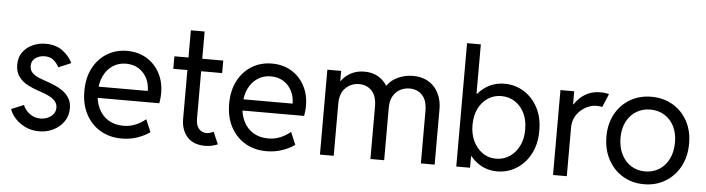

<svg xmlns="http://www.w3.org/2000/svg" viewBox="-47 -955 4288 1166"><g transform="rotate(5 2097.0 -372.0)"><path d="M216.8 7.8Q170.9 7.8 133.5 -9.5Q96.2 -26.9 70.8 -54.4Q45.4 -82 35.2 -112.3L111.3 -143.6Q121.6 -114.3 150.6 -92.3Q179.7 -70.3 216.8 -70.3Q240.2 -70.3 261.2 -79.3Q282.2 -88.4 295.4 -104.7Q308.6 -121.1 308.6 -143.6Q308.6 -165.5 296.4 -180.9Q284.2 -196.3 265.1 -207Q246.1 -217.8 225.3 -225.1Q204.6 -232.4 187.5 -238.3Q158.2 -248 126 -264.4Q93.8 -280.8 71.3 -309.3Q48.8 -337.9 48.8 -383.8Q48.8 -429.2 71.8 -460.9Q94.7 -492.7 131.8 -509Q168.9 -525.4 210.9 -525.4Q273.9 -525.4 315.7 -493.4Q357.4 -461.4 375 -421.9L298.8 -389.6Q287.1 -412.6 266.4 -430.9Q245.6 -449.2 210.9 -449.2Q179.7 -449.2 155.3 -432.4Q130.9 -415.5 130.9 -383.8Q130.9 -356.9 147.9 -340.8Q165 -324.7 189.2 -314.9Q213.4 -305.2 235.4 -297.9Q255.4 -291.5 281.7 -280.8Q308.1 -270 333 -252.9Q357.9 -235.8 374.3 -210Q390.6 -184.1 390.6 -146.5Q390.6 -101.6 366.5 -66.7Q342.3 -31.7 302.7 -12Q263.2 7.8 216.8 7.8Z M718.8 7.8Q646 7.8 589.6 -25.1Q533.2 -58.1 501 -118.2Q468.8 -178.2 468.8 -259.8Q468.8 -340.8 500 -400.4Q531.2 -460 585.2 -492.7Q639.2 -525.4 707 -525.4Q773.9 -525.4 825.2 -494.9Q876.5 -464.4 905.5 -410.6Q934.6 -356.9 934.6 -288.1Q934.6 -267.1 932.4 -250.5Q930.2 -233.9 928.7 -225.6H532.2V-293.9H852.5Q852.5 -335.9 835 -370.8Q817.4 -405.8 784.7 -426.5Q752 -447.3 707 -447.3Q661.1 -447.3 626 -423.8Q590.8 -400.4 570.8 -358.2Q550.8 -315.9 550.8 -259.8Q550.8 -203.1 571.8 -160.4Q592.8 -117.7 631.3 -94Q669.9 -70.3 722.7 -70.3Q753.9 -70.3 779.5 -78.4Q805.2 -86.4 825 -98.4Q844.7 -110.4 858.4 -122.1L890.6 -45.9Q860.8 -23.9 816.2 -8.1Q771.5 7.8 718.8 7.8Z M1228.5 7.8Q1155.3 7.8 1118.2 -34.7Q1081.1 -77.1 1081.1 -143.6V-683.6H1165V-152.3Q1165 -112.3 1183.1 -91.3Q1201.2 -70.3 1230.5 -70.3Q1243.2 -70.3 1253.4 -74Q1263.7 -77.6 1272.5 -82L1304.7 -7.8Q1290 -2 1271.5 2.9Q1252.9 7.8 1228.5 7.8ZM995.1 -441.4V-517.6H1293V-441.4Z M1601.6 7.8Q1528.8 7.8 1472.4 -25.1Q1416 -58.1 1383.8 -118.2Q1351.6 -178.2 1351.6 -259.8Q1351.6 -340.8 1382.8 -400.4Q1414.1 -460 1468 -492.7Q1522 -525.4 1589.8 -525.4Q1656.7 -525.4 1708 -494.9Q1759.3 -464.4 1788.3 -410.6Q1817.4 -356.9 1817.4 -288.1Q1817.4 -267.1 1815.2 -250.5Q1813 -233.9 1811.5 -225.6H1415V-293.9H1735.4Q1735.4 -335.9 1717.8 -370.8Q1700.2 -405.8 1667.5 -426.5Q1634.8 -447.3 1589.8 -447.3Q1543.9 -447.3 1508.8 -423.8Q1473.6 -400.4 1453.6 -358.2Q1433.6 -315.9 1433.6 -259.8Q1433.6 -203.1 1454.6 -160.4Q1475.6 -117.7 1514.2 -94Q1552.7 -70.3 1605.5 -70.3Q1636.7 -70.3 1662.4 -78.4Q1688 -86.4 1707.8 -98.4Q1727.5 -110.4 1741.2 -122.1L1773.4 -45.9Q1743.7 -23.9 1699 -8.1Q1654.3 7.8 1601.6 7.8Z M1927.7 0V-517.6H2011.7V-456.1H2027.3L1991.2 -410.2Q2009.8 -464.4 2053 -494.9Q2096.2 -525.4 2153.3 -525.4Q2211.9 -525.4 2252.2 -495.1Q2292.5 -464.8 2305.7 -418L2267.6 -452.1H2321.3L2275.4 -418Q2296.9 -472.2 2345 -498.8Q2393.1 -525.4 2449.2 -525.4Q2492.7 -525.4 2525.9 -511Q2559.1 -496.6 2581.5 -470.9Q2604 -445.3 2615.5 -411.1Q2627 -377 2627 -337.9V0H2543V-320.3Q2543 -383.3 2513.4 -415.3Q2483.9 -447.3 2435.5 -447.3Q2404.8 -447.3 2378.4 -433.3Q2352.1 -419.4 2335.7 -391.4Q2319.3 -363.3 2319.3 -320.3V0H2235.4V-320.3Q2235.4 -383.3 2205.3 -415.3Q2175.3 -447.3 2127 -447.3Q2081.1 -447.3 2046.4 -414.8Q2011.7 -382.3 2011.7 -316.4V0Z M2758.8 0V-752H2842.8V-452.1H2850.6L2830.1 -398.4V-120.1L2858.4 -70.3H2842.8V0ZM3008.8 7.8Q2943.8 7.8 2893.3 -26.6Q2842.8 -61 2813.7 -121.6Q2784.7 -182.1 2784.2 -259.8Q2784.7 -338.9 2813.7 -398.9Q2842.8 -459 2893.3 -492.7Q2943.8 -526.4 3008.8 -526.4Q3071.8 -526.4 3125 -493.9Q3178.2 -461.4 3210.4 -401.6Q3242.7 -341.8 3242.2 -259.8Q3242.7 -198.7 3224.1 -149.4Q3205.6 -100.1 3173.1 -64.9Q3140.6 -29.8 3098.4 -11Q3056.2 7.8 3008.8 7.8ZM2994.1 -68.4Q3041.5 -68.4 3078.4 -93.5Q3115.2 -118.7 3136 -161.9Q3156.7 -205.1 3156.2 -259.8Q3156.7 -315.9 3136 -358.9Q3115.2 -401.9 3078.4 -426Q3041.5 -450.2 2994.1 -450.2Q2950.7 -450.2 2914.6 -427.2Q2878.4 -404.3 2856.7 -361.6Q2835 -318.8 2835 -259.8Q2835 -205.1 2855.7 -161.9Q2876.5 -118.7 2912.4 -93.5Q2948.2 -68.4 2994.1 -68.4Z M3348.6 0V-517.6H3432.6V-438.5H3446.3L3418 -406.2Q3432.1 -438.5 3456.3 -465.6Q3480.5 -492.7 3514.4 -509Q3548.3 -525.4 3591.8 -525.4Q3608.9 -525.4 3623.8 -523.2Q3638.7 -521 3644.5 -518.6L3610.4 -437.5Q3607.4 -439 3597.2 -440.2Q3586.9 -441.4 3574.2 -441.4Q3551.8 -441.4 3527.1 -431.6Q3502.4 -421.9 3481 -403.3Q3459.5 -384.8 3446 -357.7Q3432.6 -330.6 3432.6 -295.9V0Z M3903.3 7.8Q3830.6 7.8 3773.7 -26.4Q3716.8 -60.5 3684.1 -121.3Q3651.4 -182.1 3651.4 -261.7Q3651.4 -339.8 3684.1 -399.2Q3716.8 -458.5 3773.7 -491.9Q3830.6 -525.4 3903.3 -525.4Q3976.6 -525.4 4033.4 -491.9Q4090.3 -458.5 4122.8 -399.2Q4155.3 -339.8 4155.3 -261.7Q4155.3 -182.1 4122.3 -121.3Q4089.4 -60.5 4032.5 -26.4Q3975.6 7.8 3903.3 7.8ZM3903.3 -70.3Q3951.7 -70.3 3989.3 -94.2Q4026.9 -118.2 4048.1 -161.1Q4069.3 -204.1 4069.3 -261.7Q4069.3 -317.9 4048.1 -359.6Q4026.9 -401.4 3989.3 -424.3Q3951.7 -447.3 3903.3 -447.3Q3855.5 -447.3 3817.9 -424.3Q3780.3 -401.4 3758.8 -359.6Q3737.3 -317.9 3737.3 -261.7Q3737.3 -204.1 3758.5 -161.1Q3779.8 -118.2 3817.1 -94.2Q3854.5 -70.3 3903.3 -70.3Z"/></g></svg>

Font: Reddit Sans
Style: Regular
Weight: 400
Designer: Stephen Hutchings
Foundry: Reddit
Version: Version 1.014